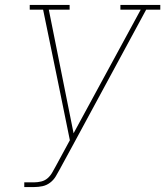

<svg xmlns="http://www.w3.org/2000/svg" viewBox="-20 -755 667 775"><path d="M78 0V-19H118Q132 -19 146.5 -22.5Q161 -26 172 -35.5Q183 -45 190.5 -58Q198 -71 205 -84L262 -189L239 -302L210 -444L154 -716H100V-735H261V-716H177L277 -217L548 -716H466V-735H627V-716H570L272 -165L223 -75Q223 -75 223 -75Q223 -75 223 -75V-74L222 -73Q214 -58 205 -43Q196 -28 182 -17.5Q168 -7 151.5 -3.5Q135 0 118 0Z"/></svg>

Font: Iosevka Slab ThExObl
Style: Regular
Weight: 100
Width: 7
Italic angle: -9°
Monospace: yes
Designer: Belleve Invis
Foundry: Belleve Invis
Version: Version 11.1.1; ttfautohint (v1.8.3)